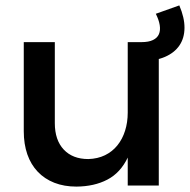

<svg xmlns="http://www.w3.org/2000/svg" viewBox="-20 -687 703 711"><path d="M183 -231Q183 -168.5 216 -133.2Q249 -98 307 -98Q341.5 -99 368.8 -112.2Q396 -125.5 414.8 -148.8Q433.5 -172 443.2 -203Q453 -234 453 -270V-531H568V0H453V-103.5Q426 -47 377.5 -21.8Q329 3.5 263 4Q217.5 4 181.2 -10.2Q145 -24.5 119.8 -51Q94.5 -77.5 81.2 -115.5Q68 -153.5 68 -201V-531H183ZM644 -667Q663.5 -621.5 663.2 -583.8Q663 -546 644.5 -518.8Q626 -491.5 590.5 -476.2Q555 -461 504 -461V-531Q530.5 -531 546.5 -538.8Q562.5 -546.5 568.5 -560.5Q574.5 -574.5 571.5 -593.8Q568.5 -613 557 -636Z"/></svg>

Font: Argentum Sans
Style: Regular
Weight: 400
Designer: Julieta Ulanovsky, Owen Earl, Chris M. Simpson, Rasmus Andersson, Cristiano Sobral
Foundry: The Argentum Sans Project Authors
Version: Version 3.135; ttfautohint (v1.8.4.7-5d5b-dirty)